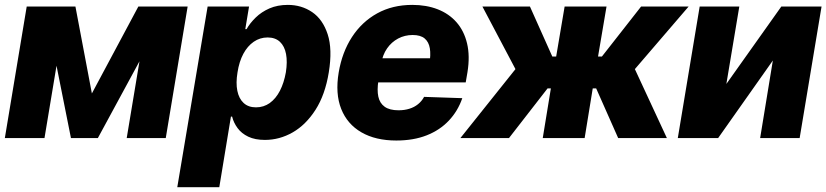

<svg xmlns="http://www.w3.org/2000/svg" viewBox="-25 -573 3430 797"><path d="M356.4 -185.1 549.3 -545.9H677.2L381.3 0H269.5L160.6 -545.9H288.1ZM250.5 -545.9 159.7 0H-4.9L85.9 -545.9ZM501 0 591.8 -545.9H753.9L663.1 0Z M710.9 204.1 836.9 -545.9H1008.8L993.2 -452.1H998.5Q1012.7 -477.1 1036.4 -500.2Q1060.1 -523.4 1093.5 -538.1Q1127 -552.7 1169.9 -552.7Q1226.6 -552.7 1270.8 -522.7Q1314.9 -492.7 1335.2 -430.7Q1355.5 -368.7 1339.8 -272.5Q1324.7 -179.7 1284.7 -117.2Q1244.6 -54.7 1189.9 -23.4Q1135.3 7.8 1074.7 7.8Q1033.7 7.8 1005.6 -5.6Q977.5 -19 961.2 -41.3Q944.8 -63.5 938.5 -88.9H933.6L885.3 204.1ZM1037.6 -127.4Q1069.8 -127.4 1095 -145.5Q1120.1 -163.6 1137 -196.3Q1153.8 -229 1161.6 -272.5Q1168.5 -316.4 1162.4 -348.9Q1156.2 -381.3 1137 -399.4Q1117.7 -417.5 1085.9 -417.5Q1054.2 -417.5 1028.3 -399.7Q1002.4 -381.8 985.1 -349.6Q967.8 -317.4 960.9 -272.5Q953.6 -228.5 960.2 -196Q966.8 -163.6 986.3 -145.5Q1005.9 -127.4 1037.6 -127.4Z M1620.1 10.3Q1534.2 10.3 1475.3 -23.7Q1416.5 -57.6 1391.4 -120.8Q1366.2 -184.1 1380.9 -272Q1395 -356 1436 -419.2Q1477.1 -482.4 1540.8 -517.6Q1604.5 -552.7 1686.5 -552.7Q1745.1 -552.7 1792 -534.4Q1838.9 -516.1 1870.1 -480.5Q1901.4 -444.8 1913.8 -392.8Q1926.3 -340.8 1915.5 -273.4L1908.2 -231H1434.1L1450.7 -331.1H1842.3L1757.3 -308.6Q1763.7 -345.7 1759.3 -372.3Q1754.9 -398.9 1737.8 -413.3Q1720.7 -427.7 1688 -427.7Q1655.3 -427.7 1627.7 -413.1Q1600.1 -398.4 1581.8 -372.1Q1563.5 -345.7 1557.6 -310.1L1545.9 -238.3Q1539.6 -199.7 1545.4 -172.1Q1551.3 -144.5 1571.8 -129.9Q1592.3 -115.2 1629.4 -115.2Q1653.8 -115.2 1674.3 -121.6Q1694.8 -127.9 1710.4 -140.6Q1726.1 -153.3 1735.4 -170.9L1894 -165.5Q1875.5 -111.8 1838.1 -72.3Q1800.8 -32.7 1746.1 -11.2Q1691.4 10.3 1620.1 10.3Z M1886.2 0 2114.7 -286.1 1977.5 -545.9H2174.8L2267.6 -338.4H2283.7L2318.8 -545.9H2492.7L2457.5 -338.4H2473.6L2636.2 -545.9H2833.5L2610.4 -286.1L2743.2 0H2541L2449.7 -206.1H2435.5L2401.9 0H2228L2261.7 -206.1H2248L2087.9 0Z M2990.2 -224.6 3218.3 -545.9H3385.3L3294.4 0H3130.4L3183.1 -321.8L2956.1 0H2788.6L2879.4 -545.9H3043.9Z"/></svg>

Font: Inter Tight ExtraBold
Style: Italic
Weight: 800
Italic angle: -9.39999°
Designer: Rasmus Andersson
Foundry: rsms
Version: Version 3.004